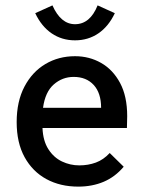

<svg xmlns="http://www.w3.org/2000/svg" viewBox="-20 -683 540 714"><path d="M271 11Q204 11 152.5 -17Q101 -45 71.5 -98.5Q42 -152 42 -229Q42 -306 71 -361Q100 -416 149 -445Q198 -474 259 -474Q312 -474 356 -449Q400 -424 426.5 -374.5Q453 -325 453 -251Q453 -227 452 -207H138Q140 -159 160 -128Q180 -97 210.5 -82.5Q241 -68 275 -68Q308 -68 336.5 -78.5Q365 -89 388 -114L440 -63Q408 -25 365.5 -7Q323 11 271 11ZM140 -282H356Q356 -337 328.5 -367Q301 -397 254 -397Q212 -397 180 -369Q148 -341 140 -282ZM343 -663 407 -634Q384 -585 346 -559Q308 -533 259 -533Q210 -533 172 -559Q134 -585 111 -634L175 -663Q206 -593 259 -593Q315 -593 343 -663Z"/></svg>

Font: Inconsolata SemiBold
Style: Regular
Weight: 600
Monospace: yes
Designer: Raph Levien, Cyreal, Brenton Simpson
Foundry: Raph Levien, Cyreal, Google
Version: Version 3.100; ttfautohint (v1.8.4.7-5d5b)